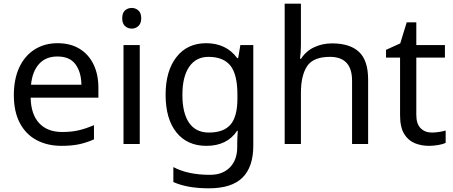

<svg xmlns="http://www.w3.org/2000/svg" viewBox="-20 -780 2456 1040"><path d="M292 -546Q361 -546 410.5 -516Q460 -486 486.5 -431.5Q513 -377 513 -304V-251H146Q148 -160 192.5 -112.5Q237 -65 317 -65Q368 -65 407.5 -74.5Q447 -84 489 -102V-25Q448 -7 408 1.5Q368 10 313 10Q237 10 178.5 -21Q120 -52 87.5 -113.5Q55 -175 55 -264Q55 -352 84.5 -415Q114 -478 167.5 -512Q221 -546 292 -546ZM291 -474Q228 -474 191.5 -433.5Q155 -393 148 -321H421Q420 -389 389 -431.5Q358 -474 291 -474Z M694 -737Q714 -737 729.5 -723.5Q745 -710 745 -681Q745 -653 729.5 -639Q714 -625 694 -625Q672 -625 657 -639Q642 -653 642 -681Q642 -710 657 -723.5Q672 -737 694 -737ZM737 -536V0H649V-536Z M1097 -546Q1150 -546 1192.5 -526Q1235 -506 1265 -465H1270L1282 -536H1352V9Q1352 124 1293.5 182Q1235 240 1112 240Q994 240 919 206V125Q998 167 1117 167Q1186 167 1225.5 126.5Q1265 86 1265 16V-5Q1265 -17 1266 -39.5Q1267 -62 1268 -71H1264Q1210 10 1098 10Q994 10 935.5 -63Q877 -136 877 -267Q877 -395 935.5 -470.5Q994 -546 1097 -546ZM1109 -472Q1042 -472 1005 -418.5Q968 -365 968 -266Q968 -167 1004.5 -114.5Q1041 -62 1111 -62Q1192 -62 1229 -105.5Q1266 -149 1266 -246V-267Q1266 -377 1228 -424.5Q1190 -472 1109 -472Z M1610 -537Q1610 -497 1605 -462H1611Q1637 -503 1681.5 -524Q1726 -545 1778 -545Q1876 -545 1925 -498.5Q1974 -452 1974 -349V0H1887V-343Q1887 -472 1767 -472Q1677 -472 1643.5 -421.5Q1610 -371 1610 -277V0H1522V-760H1610Z M2319 -62Q2339 -62 2360 -65.5Q2381 -69 2394 -73V-6Q2380 1 2354 5.5Q2328 10 2304 10Q2262 10 2226.5 -4.5Q2191 -19 2169 -55Q2147 -91 2147 -156V-468H2071V-510L2148 -545L2183 -659H2235V-536H2390V-468H2235V-158Q2235 -109 2258.5 -85.5Q2282 -62 2319 -62Z"/></svg>

Font: Noto Sans Buhid
Style: Regular
Weight: 400
Designer: Monotype Design Team
Foundry: Monotype Imaging Inc.
Version: Version 2.001